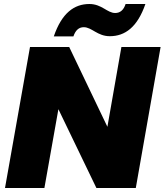

<svg xmlns="http://www.w3.org/2000/svg" viewBox="-20 -940 823 960"><path d="M587 -705 517 -306 326 -705H130L5 0H202L272 -394L462 0H659L783 -705ZM249 -758H347C358 -790 375 -804 399 -804C439 -804 467 -759 529 -759C605 -759 667 -804 707 -920H608C598 -889 580 -875 556 -875C516 -875 489 -920 427 -920C351 -920 289 -875 249 -758Z"/></svg>

Font: SVN-Poppins ExtraBold
Style: Italic
Weight: 800
Italic angle: -10°
Designer: Ninad Kale (Devanagari), Jonny Pinhorn (Latin)
Foundry: Indian Type Foundry
Version: Version 3.002 2017